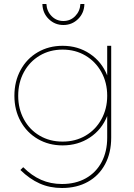

<svg xmlns="http://www.w3.org/2000/svg" viewBox="-20 -746 670 960"><path d="M536 -517V-58Q536 18 505.5 75Q475 132 419.5 163Q364 194 290 194Q229 194 178.5 171.5Q128 149 82 104L96 90Q138 132 185.5 153Q233 174 290 174Q358 174 409 145.5Q460 117 488 64.5Q516 12 516 -58V-166Q489 -98 429.5 -58.5Q370 -19 293 -19Q224 -19 169 -51Q114 -83 83 -139.5Q52 -196 52 -267Q52 -339 83 -396Q114 -453 169 -485Q224 -517 293 -517Q370 -517 429.5 -477Q489 -437 516 -369V-517ZM516 -267Q516 -333 487 -385.5Q458 -438 407.5 -468Q357 -498 293 -498Q229 -498 178.5 -468Q128 -438 99.5 -385.5Q71 -333 71 -267Q71 -202 99.5 -149.5Q128 -97 178.5 -67.5Q229 -38 293 -38Q357 -38 407.5 -67.5Q458 -97 487 -149.5Q516 -202 516 -267ZM297 -641Q332 -641 356 -665.5Q380 -690 382 -726H402Q401 -681 370.5 -651Q340 -621 297 -621Q254 -621 223.5 -651Q193 -681 192 -726H212Q214 -690 238 -665.5Q262 -641 297 -641Z"/></svg>

Font: Montserrat-Arabic Thin
Style: Regular
Weight: 250
Designer: Mohamed Gaber
Foundry: Kief Type Foundry
Version: Version 5.008